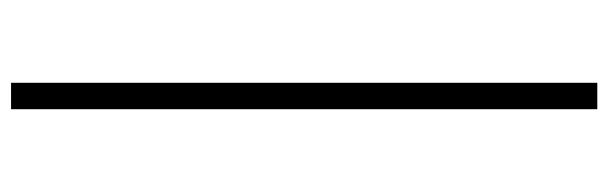

<svg xmlns="http://www.w3.org/2000/svg" viewBox="-406 -450 1127 356"><g transform="rotate(90 158.0 -271.5)"><path d="M133 272H182V-815H133Z"/></g></svg>

Font: Noto Serif CJK TC
Style: Regular
Weight: 400
Designer: Ryoko NISHIZUKA 西塚涼子 (kana & ideographs); Frank Grießhammer (Latin, Greek & Cyrillic); Wenlong ZHANG 张文龙 (bopomofo); San
Foundry: Adobe
Version: Version 2.001;hotconv 1.1.0;makeotfexe 2.6.0